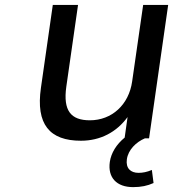

<svg xmlns="http://www.w3.org/2000/svg" viewBox="-20 -559 738 776"><path d="M518.1 197.3C550.3 197.3 576.2 191.9 600.6 180.7L593.8 127.9C574.2 136.2 557.1 139.6 540 139.6C507.8 139.6 487.8 121.1 492.7 85C498 46.4 530.3 15.1 565.9 0H582.5L659.7 -539.1H558.6L514.2 -230.5C501 -135.3 431.6 -72.8 343.3 -72.8C266.6 -72.8 234.4 -111.3 248 -208.5L295.4 -539.1H193.4L145.5 -204.6C124 -56.2 180.7 9.8 307.1 9.8C385.7 9.8 451.2 -24.9 495.6 -85.9L483.9 -2.9C450.7 24.4 429.2 58.6 423.8 95.7C415 158.7 451.2 197.3 518.1 197.3Z"/></svg>

Font: Winston
Style: Italic
Weight: 400
Italic angle: -8.13011°
Designer: Vernon Adams, Kim Jin-seong, David Berlow, Cristiano Sobral
Foundry: The Winston Project Authors
Version: Version 3.004